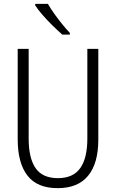

<svg xmlns="http://www.w3.org/2000/svg" viewBox="-20 -968 603 998"><path d="M280 10Q173 10 122.5 -55.5Q72 -121 72 -244V-714H129V-248Q129 -146 165 -94Q201 -42 281 -42Q360 -42 397 -94Q434 -146 434 -248V-714H491V-242Q491 -119 438 -54.5Q385 10 280 10ZM304 -788Q281 -808 253.5 -835Q226 -862 201.5 -890Q177 -918 163 -940V-948H229Q242 -925 261.5 -897.5Q281 -870 302.5 -843.5Q324 -817 343 -797V-788Z"/></svg>

Font: Noto Sans Mono SemiCondensed Light
Style: Regular
Weight: 300
Width: 4
Designer: Monotype Design Team
Foundry: Monotype Imaging Inc.
Version: Version 2.014; ttfautohint (v1.8.4.7-5d5b)